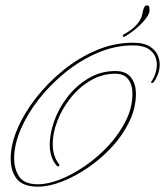

<svg xmlns="http://www.w3.org/2000/svg" viewBox="-20 -690 618 719"><path d="M449 -554Q442 -550 440 -554Q438 -558 445 -562Q476 -579 493 -599Q510 -619 513 -638Q515 -651 519 -660.5Q523 -670 530 -670Q535 -670 537.5 -667Q540 -664 540 -651Q540 -639 526.5 -621Q513 -603 492 -585Q471 -567 449 -554ZM122 9Q66 9 43 -20Q20 -49 20 -97Q20 -148 45 -207Q70 -266 114.5 -323Q159 -380 217 -427Q275 -474 341.5 -502Q408 -530 478 -530Q520 -530 542.5 -515Q565 -500 573 -477.5Q581 -455 576.5 -430.5Q572 -406 558 -386Q554 -379 548.5 -379Q543 -379 549 -388Q561 -406 565.5 -429Q570 -452 563.5 -472.5Q557 -493 536.5 -506.5Q516 -520 478 -520Q411 -520 346.5 -492.5Q282 -465 225.5 -419.5Q169 -374 125.5 -318.5Q82 -263 57.5 -205.5Q33 -148 33 -97Q33 -57 52 -28.5Q71 0 122 0Q160 0 206.5 -18.5Q253 -37 300.5 -70Q348 -103 387.5 -146Q427 -189 451.5 -238.5Q476 -288 476 -339Q476 -373 460 -393.5Q444 -414 412 -414Q363 -414 320 -389Q277 -364 245 -324Q213 -284 195 -237.5Q177 -191 177.5 -148Q178 -105 201 -75Q204 -71 200.5 -68Q197 -65 192 -70Q168 -98 166.5 -141.5Q165 -185 182 -234Q199 -283 232 -326Q265 -369 311 -396.5Q357 -424 412 -424Q452 -424 470.5 -400Q489 -376 489 -339Q489 -286 464.5 -235Q440 -184 399.5 -140Q359 -96 310 -62.5Q261 -29 212 -10Q163 9 122 9Z"/></svg>

Font: Kapakana Light
Style: Regular
Weight: 300
Designer: Kyosuke Nagai
Version: Version 1.000